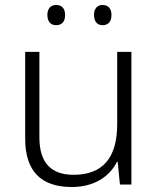

<svg xmlns="http://www.w3.org/2000/svg" viewBox="-20 -740 636 770"><path d="M170 -680C170 -654 183 -639 205 -639C229 -639 241 -654 241 -680C241 -705 229 -720 205 -720C183 -720 170 -705 170 -680ZM357 -680C357 -654 370 -639 391 -639C415 -639 427 -654 427 -680C427 -705 415 -720 391 -720C370 -720 357 -705 357 -680ZM507 -532H450V-242C450 -107 392 -39 275 -39C185 -39 138 -87 138 -189V-532H81V-184C81 -53 145 10 268 10C359 10 420 -33 449 -91H452L461 0H507Z"/></svg>

Font: Noto Sans Gurmukhi Light
Style: Regular
Weight: 300
Designer: Jelle Bosma - Monotype Design Team
Foundry: Monotype Imaging Inc.
Version: Version 2.004